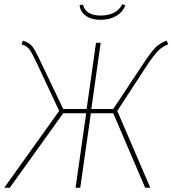

<svg xmlns="http://www.w3.org/2000/svg" viewBox="-21 -882 810 902"><path d="M769 -674Q742 -663 722 -643.5Q702 -624 665 -568L530 -361L685 0H661L511 -350H406L356 0H334L384 -350H276L25 0H-1L257 -361L161 -566Q139 -613 128.5 -632Q118 -651 108 -659.5Q98 -668 80 -674L87 -691Q108 -684 120 -674.5Q132 -665 143.5 -644.5Q155 -624 177 -577L276 -370H386L430 -681H452L408 -370H511L651 -581Q690 -640 710.5 -660Q731 -680 762 -691ZM353 -858 369 -860Q381 -809 452 -809Q489 -809 515 -822.5Q541 -836 553 -862L568 -857Q556 -825 525 -807Q494 -789 452 -789Q409 -789 382.5 -807.5Q356 -826 353 -858Z"/></svg>

Font: FiraGO Thin
Style: Italic
Weight: 100
Italic angle: -8°
Designer: bBox Type GmbH
Foundry: bBox Type GmbH
Version: Version 1.001